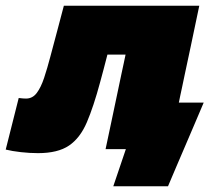

<svg xmlns="http://www.w3.org/2000/svg" viewBox="-65 -522 748 672"><path d="M68 14Q39 14 8 10.5Q-23 7 -45 1.5L0.5 -179Q8 -178 15 -177.5Q22 -177 26 -177Q49 -177 63.8 -196.8Q78.5 -216.5 89.5 -249.8Q100.5 -283 111 -323Q124 -371 136 -416.8Q148 -462.5 158.5 -502H632.5Q625.5 -468 618.2 -434Q611 -400 602.5 -359.2Q594 -318.5 582 -263L571.5 -213Q568.5 -200 566 -187.5Q563.5 -175 561 -163H648Q632.5 -126.5 616 -87.8Q599.5 -49 584 -13Q569 22 553.5 58.2Q538 94.5 523 130H331.5L375.5 0H304.5Q315.5 -51.5 325.8 -100.5Q336 -149.5 349.5 -213L360 -263Q364 -282.5 367.8 -299.2Q371.5 -316 374.5 -331H311Q304.5 -305 297.8 -280.2Q291 -255.5 285.5 -234.5Q262.5 -149 239 -94Q215.5 -39 176.5 -12.5Q137.5 14 68 14Z"/></svg>

Font: Commissioner Black
Style: Italic
Weight: 900
Italic angle: -12°
Designer: Kostas Bartsokas
Foundry: Kostas Bartsokas
Version: Version 1.000; ttfautohint (v1.8.3)